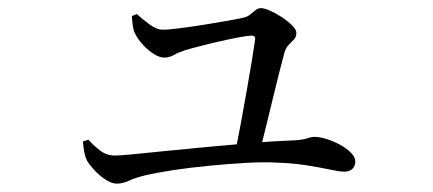

<svg xmlns="http://www.w3.org/2000/svg" viewBox="-20 -482 1040 461"><path d="M543.8 -112.9Q550.4 -143.9 557.9 -183.9Q565.3 -223.9 572.4 -264.1Q579.5 -304.4 584.9 -337.4Q590.3 -370.5 592.7 -387.9Q593.4 -396.5 584.4 -396.5Q575.8 -396.5 554.7 -392.6Q533.6 -388.7 508.4 -382.9Q483.2 -377.2 460 -371.2Q436.8 -365.2 423 -360.9Q408.7 -356.3 397.6 -350Q386.5 -343.7 373.9 -343.7Q363.2 -343.7 349.6 -352.3Q335.9 -360.8 323.8 -373.9Q311.6 -387 305.2 -399.5Q300.2 -409.3 298.7 -421.1Q297.2 -433 296.6 -443.4L308.5 -448.2Q321.3 -436.6 338.8 -423.6Q356.3 -410.7 370.6 -410.7Q385.2 -410.7 412 -414.2Q438.7 -417.7 469.1 -422.5Q499.5 -427.4 526.1 -432.1Q552.7 -436.8 565.9 -440Q574.5 -442 581 -447.5Q587.6 -453 593.9 -457.8Q600.1 -462.5 606.5 -462.5Q614.4 -462.5 628.6 -456.3Q642.8 -450 657.4 -440.4Q671.9 -430.7 681.7 -420.6Q691.6 -410.6 691.6 -402.9Q691.6 -393.4 685.5 -387Q679.5 -380.7 672.9 -373.9Q666.4 -367.2 663.1 -356.2Q658.7 -340.4 651.3 -311.2Q643.9 -282.1 635.3 -246.4Q626.6 -210.7 618.3 -176.3Q609.9 -141.9 602.9 -114.7ZM260 -41.1Q248.3 -41.1 233.2 -50.9Q218.2 -60.8 206 -74.1Q193.9 -87.4 188.6 -96.8Q181.4 -111.5 179.1 -142.6L192.4 -146.4Q205.3 -132 220.7 -120.3Q236.2 -108.5 256.5 -108.5Q267.6 -108.5 301.2 -111.8Q334.7 -115.1 382 -119.9Q429.2 -124.7 482.5 -129.6Q535.7 -134.5 586.9 -138.9Q638.1 -143.3 679.2 -144.7Q705.7 -145.7 716.9 -149.6Q728 -153.4 735.1 -153.4Q747.5 -153.4 764.2 -148.2Q780.9 -143.1 796.6 -134.4Q812.3 -125.7 822.7 -115.3Q833.1 -104.8 833.1 -94.7Q833.1 -83.2 826.1 -76.5Q819 -69.8 806.7 -69.8Q795.6 -69.8 772.7 -74.8Q749.8 -79.7 716.7 -85Q683.5 -90.4 640.6 -91.7Q610.5 -93.3 568.7 -90.8Q526.9 -88.3 482 -84Q437.1 -79.7 396.5 -73.6Q355.8 -67.4 327.9 -60.8Q304.2 -55 289.4 -48Q274.6 -41.1 260 -41.1Z"/></svg>

Font: Noto Serif KR ExtraLight
Style: Regular
Weight: 200
Designer: Ryoko NISHIZUKA 西塚涼子 (kana & ideographs); Frank Grießhammer (Latin, Greek & Cyrillic); Wenlong ZHANG 张文龙 (bopomofo); San
Foundry: Adobe
Version: Version 2.002-H1;hotconv 1.1.0;makeotfexe 2.6.0